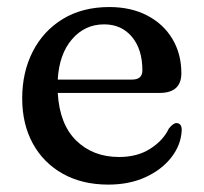

<svg xmlns="http://www.w3.org/2000/svg" viewBox="-20 -500 564 532"><path d="M482.5 -297Q482.5 -242.5 422 -242.5H140Q145 -155.5 191.5 -110.2Q238 -65 310 -65Q360.5 -65 396.2 -87.8Q432 -110.5 448 -144Q460 -159 469 -159Q484 -158.5 483.5 -138.5Q481.5 -98.5 455 -64.2Q428.5 -30 383.5 -9.2Q338.5 11.5 280 11.5Q208 11.5 154.2 -18.5Q100.5 -48.5 71 -102.2Q41.5 -156 41.5 -227.5Q41.5 -300 70.8 -357.2Q100 -414.5 154.2 -447.5Q208.5 -480.5 283 -480.5Q343 -480.5 388 -457Q433 -433.5 457.8 -392Q482.5 -350.5 482.5 -297ZM268.5 -432.5Q215 -432.5 179.5 -391.2Q144 -350 140 -279.5H346Q374.5 -279.5 374.5 -305Q374.5 -363.5 345.5 -398Q316.5 -432.5 268.5 -432.5Z"/></svg>

Font: Fraunces 9pt Soft
Style: Regular
Weight: 400
Version: Version 1.000;[0bf87f6ff]